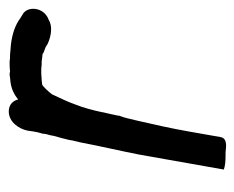

<svg xmlns="http://www.w3.org/2000/svg" viewBox="-70 -476 548 449"><g transform="rotate(-90 204.5 -251.0)"><path d="M33 -2C43 1 50 2 68 2H74C79 2 106 9 109 -10L122 -84C129 -124 138 -164 147 -203C151 -219 154 -235 159 -247V-249C161 -260 164 -272 167 -285V-286C171 -306 178 -332 185 -349C192 -369 199 -382 209 -404C216 -413 227 -425 232 -427C236 -427 240 -428 242 -428C248 -428 253 -429 257 -429H270C275 -428 282 -428 287 -428C288 -428 290 -427 294 -427C296 -427 300 -426 303 -426L306 -424L308 -423L319 -419L327 -414C336 -410 348 -406 360 -406C368 -406 376 -407 384 -412C414 -423 416 -463 395 -473L387 -478C371 -490 350 -497 325 -500C316 -501 309 -501 302 -502H301C295 -502 291 -502 286 -503H284C277 -503 269 -503 262 -502C262 -502 260 -503 257 -503H255C250 -502 246 -502 238 -501C222 -499 209 -493 197 -483C194 -495 185 -505 169 -505C144 -505 128 -481 124 -461L122 -447C121 -440 119 -433 117 -426L116 -418C115 -413 113 -409 112 -401C109 -390 105 -376 102 -363V-362C101 -354 98 -345 96 -335C88 -292 77 -246 68 -200Z"/></g></svg>

Font: Scribbler
Style: ExBdIta
Weight: 800
Designer: Mew Too
Foundry: Cannot Into Space Fonts
Version: Version 1.001